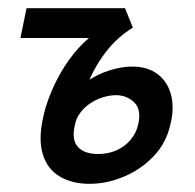

<svg xmlns="http://www.w3.org/2000/svg" viewBox="-20 -438 478 470"><path d="M199 12Q157 12 127 -5.5Q97 -23 85.5 -58Q74 -93 84 -143Q90 -175 104 -209.5Q118 -244 138.5 -276Q159 -308 184.5 -333Q210 -358 239 -372L306 -371Q266 -346 238.5 -310Q211 -274 193 -229Q175 -184 163 -131Q155 -95 171 -78Q187 -61 220 -61Q244 -61 264 -69.5Q284 -78 298.5 -94.5Q313 -111 318 -132Q327 -170 308.5 -187.5Q290 -205 264 -205Q249 -205 232.5 -200Q216 -195 201.5 -185.5Q187 -176 176.5 -162Q166 -148 163 -131L112 -136Q124 -169 145.5 -195.5Q167 -222 193.5 -239.5Q220 -257 249 -266Q278 -275 304 -275Q342 -275 366.5 -256Q391 -237 399 -204.5Q407 -172 397 -133Q387 -88 356 -55.5Q325 -23 283 -5.5Q241 12 199 12ZM30 -345 45 -418H286L305 -371L250 -345Z"/></svg>

Font: Ysabeau Office SemiBold
Style: Italic
Weight: 600
Italic angle: -12°
Designer: Christian Thalmann (Catharsis Fonts)
Version: Version 2.001;gftools[0.9.30]; featfreeze: tnum,lnum,ss02